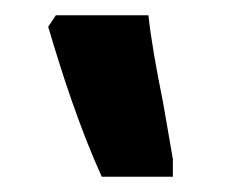

<svg xmlns="http://www.w3.org/2000/svg" viewBox="-20 -834 294 251"><path d="M206 -603V-626L193 -701C184 -745 177 -786 174 -814H53L43 -799C61 -738 84 -667 113 -603Z"/></svg>

Font: Noto Serif Armenian Extra
Style: Regular
Weight: 800
Designer: Monotype Design Team
Foundry: Monotype Imaging Inc.
Version: Version 1.901